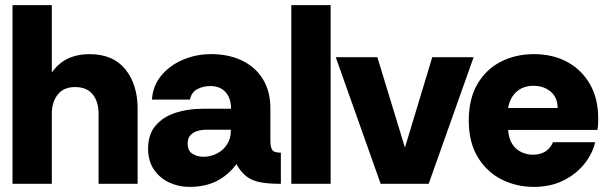

<svg xmlns="http://www.w3.org/2000/svg" viewBox="-20 -720 2377 752"><path d="M29 0V-700H183V-436Q210 -474 247 -491Q284 -508 330 -508Q423 -508 471 -448.5Q519 -389 519 -294V0H366V-275Q366 -322 343 -350.5Q320 -379 274 -379Q229 -379 206 -349.5Q183 -320 183 -275V0Z M722 12Q679 12 642 -5.5Q605 -23 582.5 -56.5Q560 -90 560 -138Q560 -193 589 -227.5Q618 -262 666.5 -278Q715 -294 773 -294H885Q885 -320 876 -340Q867 -360 849 -371.5Q831 -383 804 -383Q776 -383 753 -371Q730 -359 724 -330H575Q579 -385 612 -424.5Q645 -464 696.5 -486Q748 -508 807 -508Q876 -508 928.5 -482.5Q981 -457 1010 -409.5Q1039 -362 1039 -295V-168Q1039 -146 1045.5 -134Q1052 -122 1080 -122V0Q1032 0 1000 -6Q968 -12 946 -28.5Q924 -45 906 -77Q873 -33 828 -10.5Q783 12 722 12ZM776 -106Q805 -106 829.5 -118.5Q854 -131 869 -154Q884 -177 884 -206V-212H789Q769 -212 752 -206.5Q735 -201 725 -189.5Q715 -178 715 -158Q715 -129 734 -117.5Q753 -106 776 -106Z M1121 0V-700H1275V0Z M1471 0 1295 -496H1458L1566 -142L1673 -496H1835L1659 0Z M2071 12Q2002 12 1944 -17.5Q1886 -47 1851 -105Q1816 -163 1816 -248Q1816 -333 1850 -391Q1884 -449 1942 -478.5Q2000 -508 2071 -508Q2145 -508 2201.5 -477.5Q2258 -447 2290.5 -390.5Q2323 -334 2323 -256Q2323 -246 2322.5 -234.5Q2322 -223 2320 -211H1970Q1973 -175 1987.5 -154Q2002 -133 2023.5 -123.5Q2045 -114 2066 -114Q2095 -114 2115 -126Q2135 -138 2146 -163H2311Q2300 -116 2267 -76Q2234 -36 2184.5 -12Q2135 12 2071 12ZM1970 -297H2164Q2164 -338 2137 -361Q2110 -384 2069 -384Q2029 -384 2003 -360.5Q1977 -337 1970 -297Z"/></svg>

Font: Rethink Sans ExtraBold
Style: Regular
Weight: 800
Designer: The Rethink Sans project authors (Hans Thiessen). DM Sans designed by Colophon Foundry.
Foundry: Rethink Communications LLC
Version: Version 1.001